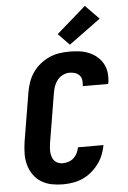

<svg xmlns="http://www.w3.org/2000/svg" viewBox="-64 -1041 728 1095"><g transform="rotate(-5 300.0 -493.5)"><path d="M251 8Q218 8 186 1.5Q154 -5 127.5 -21.5Q101 -38 83 -64Q65 -90 56.5 -120.5Q48 -151 48.5 -184Q49 -217 54 -251L101 -534Q106 -563 116 -591Q126 -619 143.5 -644.5Q161 -670 185.5 -689.5Q210 -709 237.5 -721.5Q265 -734 294.5 -738.5Q324 -743 353 -743Q382 -743 410 -739.5Q438 -736 463.5 -725.5Q489 -715 509.5 -698Q530 -681 543.5 -657.5Q557 -634 560.5 -606Q564 -578 560 -549L558 -540H412L413 -544Q415 -560 412.5 -576Q410 -592 399.5 -603Q389 -614 374 -618.5Q359 -623 343 -623Q324 -623 305 -613.5Q286 -604 273.5 -588Q261 -572 254.5 -553Q248 -534 245 -515L198 -231Q196 -218 195 -204Q194 -190 195.5 -177Q197 -164 201.5 -151.5Q206 -139 214.5 -130Q223 -121 235.5 -116.5Q248 -112 261 -112Q278 -112 294.5 -117.5Q311 -123 324 -135Q337 -147 344.5 -163Q352 -179 355 -195H501Q496 -167 485 -139.5Q474 -112 456 -88Q438 -64 414.5 -44.5Q391 -25 363.5 -13Q336 -1 307.5 3.5Q279 8 251 8ZM360 -782 296 -848 464 -995 542 -915Z"/></g></svg>

Font: Iosevka Heavy Extended Oblique
Style: Regular
Weight: 900
Width: 7
Italic angle: -9°
Monospace: yes
Designer: Belleve Invis
Foundry: Belleve Invis
Version: Version 32.5.0; ttfautohint (v1.8.4)